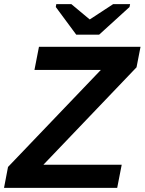

<svg xmlns="http://www.w3.org/2000/svg" viewBox="-43 -916 706 936"><path d="M550.3 -112.8 528.3 0H-23.4L-3.9 -102.1L448.7 -575.2H125L147 -688H642.1L622.6 -587.9L168.5 -112.8ZM588.4 -881.8 440.4 -747.1H328.6L229 -881.8L231.4 -896H304.7L393.6 -821.8H395.5L508.8 -896H591.3Z"/></svg>

Font: Arimo
Style: Italic
Weight: 400
Italic angle: -12°
Designer: Steve Matteson
Foundry: Monotype Imaging Inc.
Version: Version 1.33